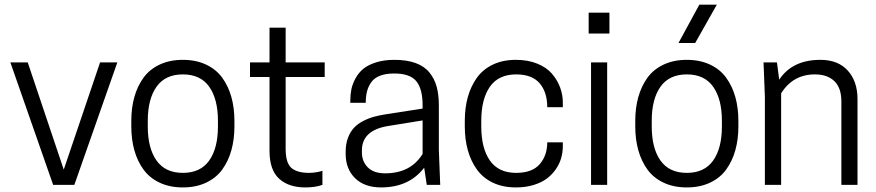

<svg xmlns="http://www.w3.org/2000/svg" viewBox="-20 -800 3792 831"><path d="M210 0 24.9 -529.8H100.1L255.9 -65.9L413.1 -529.8H487.8L301.8 0Z M548.3 -252.9V-276.9Q548.3 -333 561.5 -380.1Q574.7 -427.2 601.1 -463.6Q627.4 -500 671.1 -520.5Q714.8 -541 771.5 -541Q828.1 -541 871.8 -520.5Q915.5 -500 941.9 -463.6Q968.3 -427.2 981.4 -380.1Q994.6 -333 994.6 -276.9V-252.9Q994.6 -196.8 981.4 -149.7Q968.3 -102.5 941.9 -66.2Q915.5 -29.8 871.8 -9.3Q828.1 11.2 771.5 11.2Q714.8 11.2 671.1 -9.3Q627.4 -29.8 601.1 -66.2Q574.7 -102.5 561.5 -149.7Q548.3 -196.8 548.3 -252.9ZM923.3 -252.9V-276.9Q923.3 -371.1 885.5 -424.6Q847.7 -478 771.5 -478Q695.3 -478 657.5 -424.6Q619.6 -371.1 619.6 -276.9V-252.9Q619.6 -158.7 657.5 -105.2Q695.3 -51.8 771.5 -51.8Q847.7 -51.8 885.5 -105.2Q923.3 -158.7 923.3 -252.9Z M1216.3 -529.8H1385.3V-466.8H1216.3V-155.8Q1216.3 -95.7 1240.7 -73.7Q1265.1 -51.8 1318.4 -51.8Q1334 -51.8 1351.6 -54.9Q1369.1 -58.1 1375.5 -61V0Q1345.7 11.2 1301.3 11.2Q1229.5 11.2 1188 -26.6Q1146.5 -64.5 1146.5 -147V-466.8H1062V-529.8H1146.5V-680.2H1216.3Z M1827.1 0 1815.9 -74.2Q1750.5 11.2 1629.4 11.2Q1557.6 11.2 1516.8 -28.8Q1476.1 -68.8 1476.1 -133.8V-144Q1476.1 -177.2 1486.1 -203.6Q1496.1 -230 1512 -246.8Q1527.8 -263.7 1551.3 -275.9Q1574.7 -288.1 1597.7 -294.4Q1620.6 -300.8 1648.9 -305.2L1809.1 -330.1V-344.2Q1809.1 -415.5 1781.7 -448.7Q1754.4 -481.9 1686 -481.9Q1649.9 -481.9 1624.8 -472.2Q1599.6 -462.4 1586.7 -443.8Q1573.7 -425.3 1568.4 -404.1Q1563 -382.8 1563 -355H1496.1V-363.8Q1496.1 -389.6 1500.7 -413.1Q1505.4 -436.5 1518.6 -460.7Q1531.7 -484.9 1552.2 -502Q1572.8 -519 1607.4 -530Q1642.1 -541 1687 -541Q1740.7 -541 1778.8 -527.1Q1816.9 -513.2 1838.6 -486.3Q1860.4 -459.5 1869.9 -424.8Q1879.4 -390.1 1879.4 -344.2V-149.9L1885.3 0ZM1647 -49.8Q1757.3 -49.8 1809.1 -133.8V-278.8L1655.3 -253.9Q1546.4 -234.4 1546.4 -148.9V-140.1Q1546.4 -101.6 1571.8 -75.7Q1597.2 -49.8 1647 -49.8Z M2063 -252.9Q2063 -158.7 2100.3 -105.2Q2137.7 -51.8 2213.9 -51.8Q2283.2 -51.8 2315.9 -89.4Q2348.6 -127 2348.6 -184.1H2416V-168Q2416 -142.1 2409.2 -117.2Q2402.3 -92.3 2386.5 -68.8Q2370.6 -45.4 2347.7 -27.8Q2324.7 -10.3 2290 0.5Q2255.4 11.2 2212.9 11.2Q2156.2 11.2 2113.3 -9.3Q2070.3 -29.8 2044.2 -66.2Q2018.1 -102.5 2004.9 -149.4Q1991.7 -196.3 1991.7 -252.9V-276.9Q1991.7 -333.5 2004.9 -380.4Q2018.1 -427.2 2044.2 -463.6Q2070.3 -500 2113.3 -520.5Q2156.2 -541 2212.9 -541Q2265.1 -541 2305.7 -524.4Q2346.2 -507.8 2369.4 -480.5Q2392.6 -453.1 2404.3 -421.4Q2416 -389.6 2416 -356V-335.9H2348.6Q2348.6 -400.9 2315.7 -439.5Q2282.7 -478 2213.9 -478Q2137.7 -478 2100.3 -424.6Q2063 -371.1 2063 -276.9Z M2538.1 0V-529.8H2607.9V0ZM2617.7 -745.1V-654.8H2527.8V-745.1Z M2729.5 -252.9V-276.9Q2729.5 -333 2742.7 -380.1Q2755.9 -427.2 2782.2 -463.6Q2808.6 -500 2852.3 -520.5Q2896 -541 2952.6 -541Q3009.3 -541 3053 -520.5Q3096.7 -500 3123 -463.6Q3149.4 -427.2 3162.6 -380.1Q3175.8 -333 3175.8 -276.9V-252.9Q3175.8 -196.8 3162.6 -149.7Q3149.4 -102.5 3123 -66.2Q3096.7 -29.8 3053 -9.3Q3009.3 11.2 2952.6 11.2Q2896 11.2 2852.3 -9.3Q2808.6 -29.8 2782.2 -66.2Q2755.9 -102.5 2742.7 -149.7Q2729.5 -196.8 2729.5 -252.9ZM3104.5 -252.9V-276.9Q3104.5 -371.1 3066.7 -424.6Q3028.8 -478 2952.6 -478Q2876.5 -478 2838.6 -424.6Q2800.8 -371.1 2800.8 -276.9V-252.9Q2800.8 -158.7 2838.6 -105.2Q2876.5 -51.8 2952.6 -51.8Q3028.8 -51.8 3066.7 -105.2Q3104.5 -158.7 3104.5 -252.9ZM3006.8 -779.8H3082.5L2988.8 -613.8H2916.5Z M3691.4 0H3621.6V-360.8Q3621.6 -419.4 3591.3 -448.7Q3561 -478 3506.8 -478Q3412.1 -478 3360.8 -396V0H3290.5V-379.9L3284.7 -529.8H3342.8L3352.5 -455.1Q3409.2 -541 3530.8 -541Q3607.4 -541 3649.4 -494.4Q3691.4 -447.8 3691.4 -371.1Z"/></svg>

Font: Cooper Hewitt
Style: Book
Weight: 705
Designer: Village Type and Design LLC
Foundry: Cooper Hewitt Smithsonian Design Museum
Version: 1.000